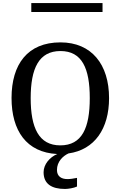

<svg xmlns="http://www.w3.org/2000/svg" viewBox="-20 -1004 794 1264"><path d="M655 -984H186V-925H655ZM431 6C603 -18 698 -157 698 -358C698 -580 583 -725 378 -725C161 -725 56 -580 56 -359C56 -144 154 0 357 10C307 31 267 78 267 130C267 206 319 240 408 240C429 240 466 234 487 224V167C463 172 442 175 424 175C384 175 355 157 355 115C355 60 394 23 431 6ZM182 -358C182 -554 236 -668 378 -668C520 -668 571 -554 571 -358C571 -162 520 -47 377 -47C236 -47 182 -162 182 -358Z"/></svg>

Font: Noto Serif Thai Medium
Style: Regular
Weight: 500
Designer: Monotype Design Team
Foundry: Monotype Imaging Inc.
Version: Version 1.901;PS 001.901;hotconv 1.0.88;makeotf.lib2.5.64775